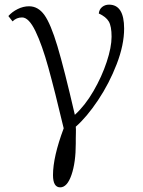

<svg xmlns="http://www.w3.org/2000/svg" viewBox="-20 -566 614 826"><path d="M208 187Q208 109 254 -14Q215 -178 188 -275.5Q161 -373 132.5 -432Q104 -491 75 -491Q51 -491 34 -474L16 -497Q32 -515 56 -527Q80 -539 105 -539Q144 -539 171 -501.5Q198 -464 227 -367.5Q256 -271 302 -72Q346 -112 382 -174Q418 -236 439 -299.5Q460 -363 460 -408Q460 -453 448 -473.5Q436 -494 405 -508Q407 -526 419.5 -536Q432 -546 449 -546Q514 -546 514 -443Q514 -373 482 -290Q450 -207 401.5 -134.5Q353 -62 306 -21Q307 -10 306.5 6Q306 22 306 30V51Q306 133 287.5 186.5Q269 240 239 240Q208 240 208 187Z"/></svg>

Font: Noto Serif Light
Style: Regular
Weight: 300
Designer: Monotype Design Team
Foundry: Monotype Imaging Inc.
Version: Version 1.001